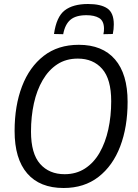

<svg xmlns="http://www.w3.org/2000/svg" viewBox="-20 -932 689 960"><path d="M298 8Q179 8 116 -65Q53 -138 53 -277Q53 -403 90 -500Q127 -597 198.5 -652.5Q270 -708 374 -708Q492 -708 555 -635Q618 -562 618 -423Q618 -297 581 -200Q544 -103 472.5 -47.5Q401 8 298 8ZM303 -61Q361 -61 405 -89.5Q449 -118 478 -168.5Q507 -219 521.5 -285Q536 -351 536 -426Q536 -536 491 -587.5Q446 -639 369 -639Q310 -639 266.5 -610.5Q223 -582 193.5 -531.5Q164 -481 149.5 -415Q135 -349 135 -274Q135 -164 180.5 -112.5Q226 -61 303 -61ZM420 -912Q484 -912 516.5 -890Q549 -868 549 -810Q549 -785 544 -762L497 -761Q499 -769 499.5 -776Q500 -783 500 -791Q499 -828 475.5 -842Q452 -856 412 -856Q359 -856 332 -833Q305 -810 296 -761L250 -762Q262 -848 303.5 -880Q345 -912 420 -912Z"/></svg>

Font: Georama
Style: Italic
Weight: 400
Italic angle: -9°
Designer: Jean-Baptiste Levee
Foundry: Production Type
Version: Version 1.000